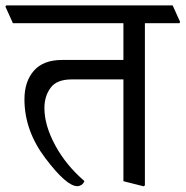

<svg xmlns="http://www.w3.org/2000/svg" viewBox="-47 -669 676 699"><path d="M480.5 -584.5V5.9L476.1 9.3L402.3 -9.3V-379.9H213.9Q159.7 -379.9 137.2 -349.4Q114.7 -318.8 114.7 -275.4Q114.7 -212.9 153.8 -140.4Q192.9 -67.9 260.3 -9.8Q256.8 -0.5 249.5 4.2Q242.2 8.8 234.4 8.8Q195.3 8.8 118.7 -92.3Q42 -193.4 42 -307.1Q42 -372.6 76.4 -411.6Q110.8 -450.7 178.7 -450.7H402.3V-584.5H0L-27.3 -645L-24.4 -649.4H581.5L608.9 -588.9L606 -584.5Z"/></svg>

Font: Sitara
Style: Regular
Weight: 400
Designer: Neelakash Kshetrimayum
Foundry: Neelakash Kshetrimayum
Version: Version 1.000;PS Version 1.000;PS 1.0;hotconv 1.;hotconv 1.0